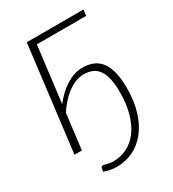

<svg xmlns="http://www.w3.org/2000/svg" viewBox="-211 -822 1008 1120"><g transform="rotate(-30 293.0 -262.0)"><path d="M240 147Q290 147 332.8 125.5Q375.5 104 406.8 62Q438 20 455.8 -41.8Q473.5 -103.5 473.5 -184Q473.5 -237 465.2 -274.2Q457 -311.5 440.5 -334.8Q424 -358 399.2 -368.8Q374.5 -379.5 341.5 -379.5Q311 -379.5 282.2 -367.2Q253.5 -355 227.8 -335Q202 -315 179.8 -289.5Q157.5 -264 140.5 -237L111.5 0H61.5L148.5 -707.5H530.5L525.5 -667.5H193.5L147 -291.5Q168 -319 192.5 -342Q217 -365 243.5 -381.8Q270 -398.5 298 -407.8Q326 -417 354 -417Q395 -417 426.2 -404Q457.5 -391 478.5 -362.8Q499.5 -334.5 510.2 -290.8Q521 -247 521 -185.5Q521 -97 499.8 -28.2Q478.5 40.5 441 88Q403.5 135.5 352.5 160.2Q301.5 185 241.5 185Q220.5 185 198.8 181.2Q177 177.5 156.5 169L161 147Q163.5 136 175.5 136Q180 136 185.2 137.8Q190.5 139.5 198 141.5Q205.5 143.5 215.8 145.2Q226 147 240 147Z"/></g></svg>

Font: Lato Light
Style: Italic
Weight: 300
Italic angle: -7°
Designer: Lukasz Dziedzic
Foundry: tyPoland Lukasz Dziedzic
Version: Version 2.007; 2014-02-27